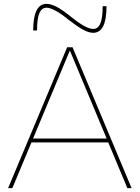

<svg xmlns="http://www.w3.org/2000/svg" viewBox="-20 -975 724 995"><path d="M22 0 328 -730H356L662 0H640L343 -711H341L44 0ZM132 -237V-257H552V-237ZM463 -805Q440 -805 410 -821.5Q380 -838 336 -872Q296 -905 267.5 -920Q239 -935 221 -935Q196 -935 184 -907Q172 -879 172 -817H152Q152 -955 221 -955Q244 -955 274.5 -939Q305 -923 348 -888Q389 -855 417 -840Q445 -825 463 -825Q488 -825 500 -853.5Q512 -882 512 -943H532Q532 -805 463 -805Z"/></svg>

Font: M PLUS 2 Thin Thin
Style: Regular
Weight: 250
Version: Version 1.001